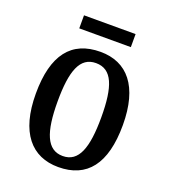

<svg xmlns="http://www.w3.org/2000/svg" viewBox="-128 -769 765 871"><g transform="rotate(20 254.5 -333.5)"><path d="M128 -614H377V-677H128ZM253 10C391 10 464 -81 464 -269C464 -456 385 -547 256 -547C116 -547 44 -456 44 -269C44 -81 124 10 253 10ZM255 -44C178 -44 149 -121 149 -269C149 -417 177 -492 254 -492C332 -492 360 -417 360 -269C360 -121 332 -44 255 -44Z"/></g></svg>

Font: Noto Serif Myanmar Condensed Medium
Style: Regular
Weight: 500
Width: 3
Designer: Ben Mitchell and the Monotype Design Team
Foundry: Monotype Imaging Inc.
Version: Version 2.106